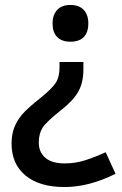

<svg xmlns="http://www.w3.org/2000/svg" viewBox="-20 -566 493 778"><path d="M317.9 -314.9V-284.2Q317.9 -232.4 297.9 -195.8Q277.8 -159.2 228 -120.1Q167.5 -72.3 152.3 -48.3Q137.2 -24.4 137.2 12.2Q137.2 50.3 163.6 73.2Q189.9 96.2 242.2 96.2Q286.1 96.2 327.1 82.8Q368.2 69.3 408.2 50.8L448.2 138.2Q340.8 191.9 241.2 191.9Q140.1 191.9 83.5 145.3Q26.9 98.6 26.9 16.1Q26.9 -19.5 37.1 -47.4Q47.4 -75.2 68.4 -100.6Q89.4 -126 145 -169.9Q190.9 -207 206.1 -230.7Q221.2 -254.4 221.2 -293V-314.9ZM337.9 -471.2Q337.9 -435.1 319.6 -416Q301.3 -397 265.1 -397Q230 -397 211.4 -416.3Q192.9 -435.5 192.9 -471.2Q192.9 -504.9 211.4 -525.4Q230 -545.9 265.1 -545.9Q300.3 -545.9 319.1 -526.1Q337.9 -506.3 337.9 -471.2Z"/></svg>

Font: Sahel SemiBold FD
Style: SemiBold-FD
Weight: 600
Foundry: Saber Rastikerdar (saber.rastikerdar@gmail.com)
Version: Version 3.3.0